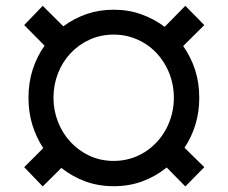

<svg xmlns="http://www.w3.org/2000/svg" viewBox="-20 -636 791 666"><path d="M130 -122.2Q105.5 -159.8 92.2 -202.9Q78.8 -246.1 78.8 -296.9Q78.8 -349.8 93.4 -394.9Q108 -440 134.6 -477.6L63.9 -549L128.2 -615.8L199.6 -544.7Q237.2 -572.4 280.7 -587.4Q324.2 -602.3 374.6 -602.3Q425.4 -602.3 469.5 -586.6Q513.5 -571 551.1 -543L622.9 -615.8L688.6 -549L615.4 -476.2Q642 -438.6 656.6 -394Q671.2 -349.4 671.2 -296.9Q671.2 -246.8 657.8 -203.5Q644.5 -160.2 620 -123.6L688.6 -56.1L622.9 10.7L558.2 -55Q519.5 -23.8 473.7 -6.9Q427.9 9.9 374.6 9.9Q321.7 9.9 276.1 -6.7Q230.5 -23.4 192.8 -53.6L128.2 10.7L63.9 -56.1ZM374.6 -77.8Q404.5 -77.8 431.6 -85.8Q458.8 -93.8 481.9 -108.3Q505 -122.9 523.8 -143.1Q542.6 -163.4 555.8 -187.7Q568.9 -212 576 -239.7Q583.1 -267.4 583.1 -296.9Q583.1 -326.3 576.2 -353.9Q569.2 -381.4 556.1 -405.7Q543 -430 524.5 -450.3Q506 -470.5 482.8 -485.1Q459.5 -499.6 432.4 -507.8Q405.2 -516 374.6 -516Q329.5 -516 291.2 -498.6Q252.8 -481.2 224.8 -451.3Q196.7 -421.5 181.1 -381.6Q165.5 -341.6 165.5 -296.9Q165.5 -253.2 181.1 -213.4Q196.7 -173.7 224.6 -143.5Q252.5 -113.3 290.8 -95.5Q329.2 -77.8 374.6 -77.8Z"/></svg>

Font: Inter P Semi Bold
Style: Regular
Weight: 600
Designer: Rasmus Andersson
Foundry: rsms
Version: Version 3.018;git-588b23468